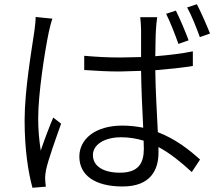

<svg xmlns="http://www.w3.org/2000/svg" viewBox="-20 -839 1040 905"><path d="M227 -751 148 -759C148 -738 145 -714 142 -692C130 -608 96 -417 96 -271C96 -135 113 -27 133 46L196 41C195 30 193 16 193 7C192 -5 194 -24 197 -38C207 -86 244 -188 268 -256L231 -285C213 -243 188 -177 172 -129C164 -184 160 -228 160 -282C160 -396 190 -591 210 -688C214 -706 221 -735 227 -751ZM809 -789 763 -774C782 -736 806 -675 821 -632L869 -649C854 -690 827 -753 809 -789ZM908 -819 862 -804C883 -767 906 -708 922 -664L970 -681C954 -721 927 -783 908 -819ZM657 -176 658 -138C658 -70 633 -25 545 -25C470 -25 418 -54 418 -108C418 -158 473 -192 551 -192C589 -192 624 -186 657 -176ZM721 -758H641C643 -740 645 -714 645 -697V-570L546 -568C487 -568 434 -571 377 -576V-509C436 -505 487 -502 544 -502L645 -505C646 -420 651 -317 655 -237C624 -243 592 -247 557 -247C427 -247 354 -182 354 -101C354 -14 426 40 558 40C692 40 727 -41 727 -119V-146C781 -117 832 -76 884 -28L923 -87C870 -135 805 -185 724 -216C720 -304 713 -408 712 -508C773 -513 833 -519 889 -528V-597C835 -586 775 -579 712 -574C713 -621 713 -670 715 -698C716 -717 718 -737 721 -758Z"/></svg>

Font: ChiuKong Gothic MN Normal
Style: Regular
Weight: 350
Designer: Ryoko NISHIZUKA 西塚涼子 (kana, bopomofo & ideographs); Paul D. Hunt (Latin, Greek & Cyrillic); Sandoll Communications 산돌커뮤니
Foundry: Adobe
Version: Version 1.300